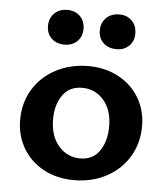

<svg xmlns="http://www.w3.org/2000/svg" viewBox="-49 -677 631 727"><g transform="rotate(5 267.0 -313.0)"><path d="M110 -566Q110 -596 129 -614.5Q148 -633 178 -633Q208 -633 226.5 -614.5Q245 -596 245 -566Q245 -537 226.5 -519Q208 -501 178 -501Q148 -501 129 -519Q110 -537 110 -566ZM307 -566Q307 -596 326 -614.5Q345 -633 376 -633Q405 -633 423.5 -614.5Q442 -596 442 -566Q442 -537 423.5 -519Q405 -501 376 -501Q345 -501 326 -519Q307 -537 307 -566ZM36 -203Q36 -268 67 -319Q98 -370 153 -399Q208 -428 277 -428Q340 -428 390.5 -401Q441 -374 469.5 -326.5Q498 -279 498 -219Q498 -154 467 -102.5Q436 -51 381.5 -22Q327 7 258 7Q194 7 143.5 -20Q93 -47 64.5 -95Q36 -143 36 -203ZM374 -206Q374 -270 341.5 -307Q309 -344 260 -344Q211 -344 185.5 -307.5Q160 -271 160 -217Q160 -152 193 -114.5Q226 -77 275 -77Q324 -77 349 -114.5Q374 -152 374 -206Z"/></g></svg>

Font: Ysabeau Infant
Style: Bold
Weight: 700
Designer: Christian Thalmann (Catharsis Fonts)
Version: Version 0.003